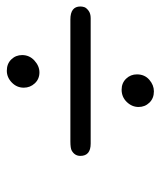

<svg xmlns="http://www.w3.org/2000/svg" viewBox="27 -594 482 577"><g transform="rotate(-90 268.5 -306.0)"><path d="M88 -306Q88 -323 104 -332Q111 -336 132 -336H498Q537 -336 537 -306Q537 -300 535 -294Q533 -288 524.5 -281.5Q516 -275 502 -275H125Q88 -275 88 -306ZM235 -131Q235 -151 250 -166.5Q265 -182 287 -182Q307 -182 320 -168.5Q333 -155 333 -136Q333 -113 317 -99Q301 -85 282 -85Q261 -85 248 -98.5Q235 -112 235 -131ZM293 -476Q293 -497 308.5 -512Q324 -527 344 -527Q365 -527 378 -513.5Q391 -500 391 -481Q391 -459 374.5 -444Q358 -429 339 -429Q319 -429 306 -443Q293 -457 293 -476Z"/></g></svg>

Font: CMU Typewriter Text
Style: LightOblique
Weight: 200
Italic angle: -9.46001°
Version: Version 0.7.0